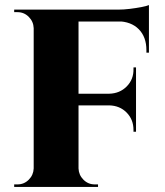

<svg xmlns="http://www.w3.org/2000/svg" viewBox="-20 -738 653 758"><path d="M290 -700V0H113V-700ZM517 -368V-322H287V-368ZM568 -700V-653H287V-700ZM517 -324V-218H507V-225Q507 -266 480 -293.5Q453 -321 411 -322V-324ZM517 -472V-366H411V-368Q453 -369 480.5 -397Q508 -425 507 -466V-472ZM568 -656V-530H558V-540Q558 -592 528 -622.5Q498 -653 445 -654V-656ZM568 -718V-689L446 -700Q468 -700 492.5 -703Q517 -706 538 -710Q559 -714 568 -718ZM116 -73V0H36V-10Q36 -10 42.5 -10Q49 -10 49 -10Q75 -10 93.5 -28.5Q112 -47 113 -73ZM116 -627H113Q112 -653 93.5 -671.5Q75 -690 49 -690Q49 -690 42.5 -690Q36 -690 36 -690V-700H116ZM287 -73H290Q291 -47 309.5 -28.5Q328 -10 354 -10Q354 -10 360 -10Q366 -10 367 -10V0H287Z"/></svg>

Font: Cinzel ExtraBold
Style: Regular
Weight: 800
Designer: Natanael Gama
Version: Version 2.000